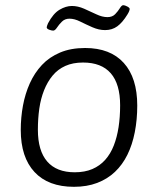

<svg xmlns="http://www.w3.org/2000/svg" viewBox="-20 -714 609 740"><path d="M265 6Q166 6 113 -51Q60 -108 60 -213Q60 -261 68.5 -307Q77 -353 95 -393Q113 -433 141.5 -463.5Q170 -494 211.5 -511.5Q253 -529 308 -529Q405 -529 457 -471.5Q509 -414 509 -307Q509 -253 499.5 -204.5Q490 -156 471 -117.5Q452 -79 423 -51.5Q394 -24 354.5 -9Q315 6 265 6ZM268 -50Q307 -50 336 -62.5Q365 -75 385.5 -98Q406 -121 418.5 -153Q431 -185 437 -224Q443 -263 443 -308Q443 -390 407 -431.5Q371 -473 300 -473Q261 -473 232 -460Q203 -447 183 -423Q163 -399 150 -366.5Q137 -334 131.5 -295.5Q126 -257 126 -214Q126 -133 162 -91.5Q198 -50 268 -50ZM185 -596Q179 -596 169.5 -599.5Q160 -603 160 -609Q160 -611 161.5 -615Q163 -619 165 -624Q185 -662 209.5 -676.5Q234 -691 257 -691Q280 -691 304 -680.5Q328 -670 351 -659Q374 -648 394 -648Q413 -648 424 -659.5Q435 -671 442 -682.5Q449 -694 455 -694Q461 -694 470.5 -689Q480 -684 480 -679Q480 -677 478 -671.5Q476 -666 471 -658Q452 -627 432 -612.5Q412 -598 385 -598Q361 -598 336 -609Q311 -620 289 -631Q267 -642 248 -642Q230 -642 218.5 -630.5Q207 -619 199.5 -607.5Q192 -596 185 -596Z"/></svg>

Font: Asap Light
Style: Italic
Weight: 300
Italic angle: -6°
Designer: Pablo Cosgaya
Foundry: Omnibus-Type
Version: Version 3.001